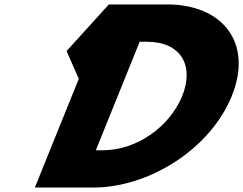

<svg xmlns="http://www.w3.org/2000/svg" viewBox="-20 -845 1095 865"><path d="M470.4 -825 279.9 -615 335 -490 137 0H400C649.7 0 927 -172 1024.4 -413C1121.4 -653 981.9 -825 733.3 -825ZM411.7 -168 609.3 -657H641.2C795.2 -657 856.5 -550 800.7 -412C743.9 -274 596.5 -168 443.6 -168Z"/></svg>

Font: Hussar
Style: BdWideOblFour
Weight: 700
Foundry: Cannot Into Space Fonts
Version: Version 2.00